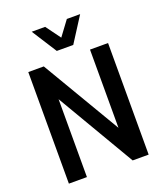

<svg xmlns="http://www.w3.org/2000/svg" viewBox="-164 -1032 976 1140"><g transform="rotate(-20 324.0 -461.5)"><path d="M72 0V-705H170L489 -165H462V-705H576V0H475L159 -538H186V0ZM274 -765 173 -923H258L326 -830L395 -923H479L378 -765Z"/></g></svg>

Font: Nunito Sans 10pt Condensed
Style: Bold
Weight: 700
Width: 3
Designer: Vernon Adams
Foundry: Vernon Adams
Version: Version 3.101;gftools[0.9.27]